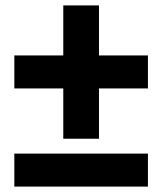

<svg xmlns="http://www.w3.org/2000/svg" viewBox="-20 -690 600 710"><path d="M33 0V-122H527V0ZM33 -363V-485H214V-670H346V-485H527V-363H346V-177H214V-363Z"/></svg>

Font: TASA Orbiter Display
Style: Bold
Weight: 700
Designer: Weizhong Zhang
Version: Version 1.000;Glyphs 3.1.2 (3151)